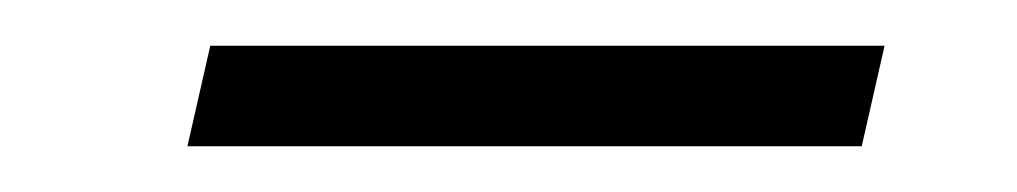

<svg xmlns="http://www.w3.org/2000/svg" viewBox="-20 -336 445 84"><path d="M72 -316H367L357 -272H62Z"/></svg>

Font: Prompt ExtraLight
Style: Italic
Weight: 275
Italic angle: -12°
Designer: Katatrad Team
Foundry: CadsonDemak
Version: Version 1.000